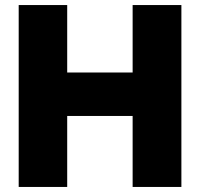

<svg xmlns="http://www.w3.org/2000/svg" viewBox="-20 -740 791 760"><path d="M505 0H698V-720H505V-453H246V-720H54V0H246V-281H505Z"/></svg>

Font: Aspekta 850
Style: Regular
Weight: 850
Designer: Ivo Dolenc
Version: Version 2.000